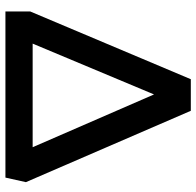

<svg xmlns="http://www.w3.org/2000/svg" viewBox="-28 -712 740 725"><g transform="rotate(90 342.5 -350.0)"><path d="M23.8 0V-93.6L279.6 -700H398.9L668.3 -77.3L651.1 0ZM145.2 -102.8H536.4L337.1 -561.1Z"/></g></svg>

Font: Geologica-Sharp
Style: Regular
Weight: 100
Designer: Sindre Bremnes, Frode Helland
Foundry: Monokrom Skriftforlag AS
Version: Version 1.010;gftools[0.9.28]